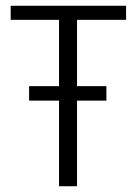

<svg xmlns="http://www.w3.org/2000/svg" viewBox="-20 -647 475 667"><path d="M17.1 -578.1V-627H418V-578.1H247.6V-347.7H349.6V-297.4H247.6V0H185.1V-297.4H81.1V-347.7H185.1V-578.1Z"/></svg>

Font: Anaheim
Style: Regular
Weight: 400
Designer: vernon adams
Foundry: vernon adams
Version: Version 1.002; ttfautohint (v0.93.5-3d13) -l 8 -r 50 -G 200 